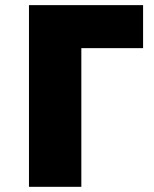

<svg xmlns="http://www.w3.org/2000/svg" viewBox="-20 -721 594 741"><path d="M532.2 -701.2V-535.2H293.9V0H91.8V-701.2Z"/></svg>

Font: Montserrat-Arabic ExtraBold
Style: Regular
Weight: 800
Designer: Mohamed Gaber
Foundry: Kief Type Foundry
Version: Version 5.008;PS 005.008;hotconv 1.0.88;makeotf.lib2.5.64775